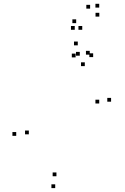

<svg xmlns="http://www.w3.org/2000/svg" viewBox="-20 -971 660 1012"><path d="M565.5 -435V-455H545.5V-435ZM453 -683V-703H433V-683ZM400.5 -677.5V-697.5H380.5V-677.5ZM427 -622.5V-642.5H407V-622.5ZM503 -425.5V-445.5H483V-425.5ZM277.5 -42V-62H257.5V-42ZM132 -263V-283H112V-263ZM378.5 -668.5V-688.5H358.5V-668.5ZM471 -670V-690H451V-670ZM390 -732V-752H370V-732ZM65.5 -255V-275H45.5V-255ZM271 20.5V0.5H251V20.5ZM381.5 -849V-869H361.5V-849ZM455 -925.5V-945.5H435V-925.5ZM503 -931V-951H483V-931ZM503.5 -883.5V-903.5H483.5V-883.5ZM413.5 -814V-834H393.5V-814ZM374 -814V-834H354V-814Z"/></svg>

Font: Monaspace Radon Dots Var
Style: Regular
Weight: 400
Designer: Riley Cran and the Lettermatic Team
Version: Version 1.100 (Monaspace Radon Dots)